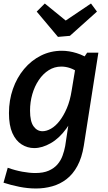

<svg xmlns="http://www.w3.org/2000/svg" viewBox="-20 -832 614 1093"><path d="M185 241Q138 241 90.5 231.5Q43 222 0 208L24 123Q66 138 107 145.5Q148 153 181 153Q227 153 257.5 139.5Q288 126 307 104Q326 82 336 54.5Q346 27 351 0L378 -178L417 -239Q398 -156 358 -100.5Q318 -45 269 -17Q220 11 175 11Q136 11 103 -10Q70 -31 50.5 -74.5Q31 -118 31 -188Q31 -261 53.5 -325.5Q76 -390 117 -439Q158 -488 213 -515.5Q268 -543 332 -543Q373 -543 416.5 -529.5Q460 -516 504 -486L453 -498L476 -532H540L457 -2Q446 66 420.5 113Q395 160 358.5 188Q322 216 277.5 228.5Q233 241 185 241ZM222 -85Q245 -85 270.5 -99.5Q296 -114 319 -143.5Q342 -173 360.5 -216Q379 -259 388 -317L411 -456L430 -417Q404 -436 379 -444.5Q354 -453 329 -453Q290 -453 257.5 -432.5Q225 -412 201 -376.5Q177 -341 164 -296Q151 -251 151 -202Q151 -141 171 -113Q191 -85 222 -85ZM498 -812 532 -766 378 -628 310 -622 189 -766 235 -812 391 -685 311 -686Z"/></svg>

Font: Bitter Thin SemiBold
Style: Italic
Weight: 600
Italic angle: -9°
Version: Version 2.002